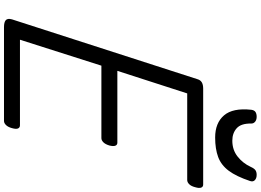

<svg xmlns="http://www.w3.org/2000/svg" viewBox="-192 -1114 1306 962"><g transform="rotate(90 461.0 -633.0)"><path d="M116 0Q91 0 81 -9Q71 -18 77 -40L377 -970Q381 -984 392.5 -991Q404 -998 424 -998H905Q916 -998 920 -988Q924 -978 918 -958Q913 -938 903 -928Q893 -918 882 -918H448L335 -568H695Q706 -568 710 -558Q714 -548 709 -528Q703 -508 693 -498Q683 -488 672 -488H309L179 -80H608Q619 -80 623.5 -70.5Q628 -61 622 -40Q617 -21 607 -10.5Q597 0 586 0ZM669 -1058Q596 -1058 558 -1102.5Q520 -1147 530 -1239Q532 -1254 541 -1260Q550 -1266 565 -1266Q580 -1266 589.5 -1258.5Q599 -1251 599 -1239Q598 -1188 622.5 -1166Q647 -1144 685 -1144Q731 -1144 764.5 -1170.5Q798 -1197 816 -1236Q824 -1254 833 -1260Q842 -1266 856 -1266Q873 -1266 882.5 -1257Q892 -1248 887 -1233Q864 -1164 835.5 -1126Q807 -1088 766.5 -1073Q726 -1058 669 -1058Z"/></g></svg>

Font: Playwrite BE VLG
Style: Regular
Weight: 400
Designer: Veronika Burian, José Scaglione
Foundry: TypeTogether
Version: Version 1.002